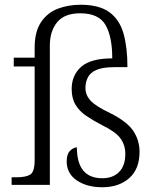

<svg xmlns="http://www.w3.org/2000/svg" viewBox="-20 -779 656 809"><path d="M411 10Q346 10 303.5 -19Q261 -48 261 -99Q261 -130 275.5 -144Q290 -158 304 -158Q304 -28 411 -28Q456 -28 482 -54.5Q508 -81 508 -130Q508 -168 487.5 -196Q467 -224 411 -251Q373 -271 344 -290.5Q315 -310 298.5 -337Q282 -364 282 -404Q282 -462 322 -497.5Q362 -533 453 -533Q453 -625 424.5 -674Q396 -723 318 -723Q252 -723 221 -685.5Q190 -648 190 -587V0H29V-32H49Q89 -32 107.5 -43.5Q126 -55 126 -105V-499H38V-536H126V-578Q126 -645 152.5 -685Q179 -725 223 -742Q267 -759 319 -759Q398 -759 441 -727.5Q484 -696 500.5 -637.5Q517 -579 517 -496H462Q413 -496 386.5 -484.5Q360 -473 350 -452.5Q340 -432 340 -408Q340 -379 361 -355.5Q382 -332 445 -302Q515 -267 541.5 -227.5Q568 -188 568 -139Q568 -67 524.5 -28.5Q481 10 411 10Z"/></svg>

Font: Noto Serif Tamil Light
Style: Regular
Weight: 300
Designer: Indian Type Foundry, Tom Grace, and the Monotype Design Team
Foundry: Monotype Imaging Inc.
Version: Version 2.004; ttfautohint (v1.8.4.7-5d5b)